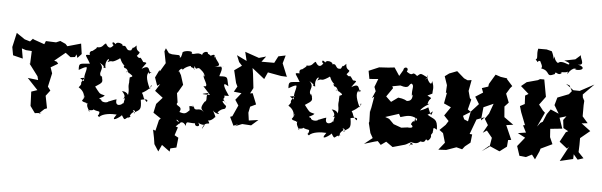

<svg xmlns="http://www.w3.org/2000/svg" viewBox="-57 -984 4417 1409"><g transform="rotate(5 2151.5 -280.0)"><path d="M493 -415 522 -446 511 -522 412 -494 397 -510 357 -528 327 -515 252 -518 242 -494 162 -522 156 -527 136 -505 96 -517 34 -559 10 -453 21 -393 94 -375 81 -449 112 -439 155 -436 151 -340 143 -348 213 -255 220 -228 143 -237 221 -154 177 -139 180 -64 181 -34 217 16 267 10 244 18 285 -20 303 -27 285 -118 316 -159 292 -191 293 -174 318 -286 303 -329 356 -360 345 -374 325 -380 404 -445 442 -416 475 -420 484 -440Z M526 -269 561 -275C510 -210 560 -248 521 -201C538 -191 570 -166 565 -126C575 -169 577 -133 554 -107C560 -91 597 -96 586 -88C616 -92 569 -93 618 -28C584 -49 640 -33 643 -49C679 -30 699 -50 684 -12C660 -3 740 25 689 3C715 -25 777 -29 816 -26C762 46 849 -13 855 -25C887 28 870 -10 920 -18C901 -34 888 -53 908 -6C918 -63 955 -48 931 -69C959 -72 949 -36 939 -49C982 -78 996 -71 983 -149C983 -149 1048 -169 1028 -137C990 -173 1009 -169 987 -201C1025 -220 1066 -259 1049 -263L1043 -233C1003 -316 1012 -341 1024 -357C1028 -318 1035 -380 1043 -351C1016 -353 1037 -421 969 -376C996 -421 1019 -425 977 -427C937 -488 963 -430 926 -468C971 -517 918 -479 918 -544C875 -497 908 -556 881 -505C830 -492 859 -558 798 -523C850 -534 775 -571 763 -540C732 -572 737 -531 750 -533C731 -502 712 -504 693 -539C673 -531 672 -502 629 -506C619 -500 650 -513 593 -471C621 -476 569 -485 582 -444C535 -445 554 -443 588 -381C513 -373 507 -383 510 -329C506 -323 563 -364 568 -350C567 -315 551 -300 556 -249ZM886 -269 889 -280C877 -222 896 -231 886 -171C892 -159 888 -201 840 -201C896 -145 823 -141 867 -150C850 -91 868 -87 857 -116C845 -95 795 -81 806 -137C788 -135 718 -101 754 -120C736 -99 691 -109 694 -125C658 -136 696 -133 717 -158C671 -168 679 -170 641 -217C700 -254 694 -254 682 -298L666 -291C684 -283 669 -274 689 -284C638 -322 710 -348 659 -394C727 -356 660 -366 705 -358C689 -422 746 -449 716 -403C759 -427 733 -393 795 -432C819 -454 796 -422 852 -380C864 -371 822 -408 843 -372C870 -368 865 -348 882 -333C870 -366 842 -320 864 -349C904 -320 923 -318 888 -306Z M1249 -477 1236 -500 1182 -502 1159 -508 1134 -542 1125 -519 1142 -433 1104 -369 1101 -379 1073 -322 1094 -262 1115 -277 1082 -224 1142 -178 1098 -129 1084 -63 1141 -25 1129 -13 1110 67 1092 61 1104 121 1111 166 1144 217 1167 167 1227 211 1230 187 1274 177 1282 104 1253 88 1272 29 1255 23 1285 -6C1229 -28 1273 -45 1284 12C1273 -10 1307 -27 1328 13C1330 -30 1340 -9 1395 -12C1392 20 1449 10 1415 -20C1470 15 1480 -37 1448 26C1464 -49 1521 5 1488 -41C1480 -45 1506 -29 1541 -75C1533 -64 1556 -50 1517 -118C1532 -96 1586 -86 1552 -107C1595 -153 1606 -119 1611 -158C1560 -198 1585 -208 1620 -173C1556 -220 1608 -210 1590 -233L1625 -234C1588 -286 1557 -343 1615 -304C1596 -369 1614 -376 1545 -372C1534 -369 1571 -433 1548 -442C1591 -461 1558 -436 1501 -441C1570 -446 1506 -482 1500 -513C1476 -482 1523 -549 1463 -515C1503 -486 1431 -551 1442 -520C1457 -555 1403 -543 1403 -516C1369 -541 1332 -503 1324 -525C1342 -535 1287 -543 1259 -525C1248 -460 1238 -485 1238 -485ZM1347 -104C1320 -77 1313 -72 1273 -85C1302 -134 1229 -123 1254 -153L1243 -225L1247 -224L1283 -286L1261 -355L1245 -383C1226 -363 1266 -427 1271 -392C1270 -411 1343 -441 1327 -422C1382 -407 1345 -380 1355 -431C1374 -387 1372 -439 1404 -407C1453 -369 1427 -339 1424 -380C1423 -337 1479 -293 1437 -284C1444 -287 1461 -291 1432 -289L1486 -229C1420 -230 1410 -229 1480 -244C1446 -227 1478 -186 1451 -176C1414 -120 1438 -119 1453 -98C1408 -145 1391 -79 1366 -147C1375 -93 1400 -143 1342 -134Z M2035 -414 1997 -507 2014 -566 1961 -555 1933 -501 1945 -505H1841L1872 -546L1820 -531L1716 -567L1732 -501L1658 -537L1678 -488L1701 -463L1647 -425L1669 -333L1681 -308L1658 -268L1715 -262L1674 -210L1700 -170L1663 -88L1647 -82L1677 -19L1710 -33L1687 -16L1740 -37L1806 -33L1856 -77L1786 -67L1778 -124L1787 -169L1829 -189L1797 -269L1778 -266L1799 -307L1787 -412L1780 -453L1872 -380L1895 -431L1994 -413L2039 -411Z M2071 -269 2106 -275C2055 -210 2105 -248 2066 -201C2083 -191 2115 -166 2110 -126C2120 -169 2122 -133 2099 -107C2105 -91 2142 -96 2131 -88C2161 -92 2114 -93 2163 -28C2129 -49 2185 -33 2188 -49C2224 -30 2244 -50 2229 -12C2205 -3 2285 25 2234 3C2260 -25 2322 -29 2361 -26C2307 46 2394 -13 2400 -25C2432 28 2415 -10 2465 -18C2446 -34 2433 -53 2453 -6C2463 -63 2500 -48 2476 -69C2504 -72 2494 -36 2484 -49C2527 -78 2541 -71 2528 -149C2528 -149 2593 -169 2573 -137C2535 -173 2554 -169 2532 -201C2570 -220 2611 -259 2594 -263L2588 -233C2548 -316 2557 -341 2569 -357C2573 -318 2580 -380 2588 -351C2561 -353 2582 -421 2514 -376C2541 -421 2564 -425 2522 -427C2482 -488 2508 -430 2471 -468C2516 -517 2463 -479 2463 -544C2420 -497 2453 -556 2426 -505C2375 -492 2404 -558 2343 -523C2395 -534 2320 -571 2308 -540C2277 -572 2282 -531 2295 -533C2276 -502 2257 -504 2238 -539C2218 -531 2217 -502 2174 -506C2164 -500 2195 -513 2138 -471C2166 -476 2114 -485 2127 -444C2080 -445 2099 -443 2133 -381C2058 -373 2052 -383 2055 -329C2051 -323 2108 -364 2113 -350C2112 -315 2096 -300 2101 -249ZM2431 -269 2434 -280C2422 -222 2441 -231 2431 -171C2437 -159 2433 -201 2385 -201C2441 -145 2368 -141 2412 -150C2395 -91 2413 -87 2402 -116C2390 -95 2340 -81 2351 -137C2333 -135 2263 -101 2299 -120C2281 -99 2236 -109 2239 -125C2203 -136 2241 -133 2262 -158C2216 -168 2224 -170 2186 -217C2245 -254 2239 -254 2227 -298L2211 -291C2229 -283 2214 -274 2234 -284C2183 -322 2255 -348 2204 -394C2272 -356 2205 -366 2250 -358C2234 -422 2291 -449 2261 -403C2304 -427 2278 -393 2340 -432C2364 -454 2341 -422 2397 -380C2409 -371 2367 -408 2388 -372C2415 -368 2410 -348 2427 -333C2415 -366 2387 -320 2409 -349C2449 -320 2468 -318 2433 -306Z M3111 -381C3109 -405 3123 -423 3101 -473C3100 -420 3058 -488 3060 -513C3079 -486 3027 -466 3066 -495C3007 -524 3017 -523 2988 -500C2941 -542 2968 -484 2910 -525C2930 -561 2883 -564 2884 -535L2857 -489L2818 -548L2772 -543L2705 -539L2630 -507L2641 -448L2706 -453L2683 -393L2695 -362L2672 -309L2688 -322L2668 -207L2665 -238L2668 -136L2665 -126L2683 -53L2703 -18L2643 30C2676 21 2707 9 2742 1L2766 27L2804 0L2854 35L2943 10C2970 1 2979 -22 3002 3C2951 6 2990 33 2981 -14C3036 3 3046 -21 3054 -24C3102 -11 3081 -56 3104 -37C3102 -25 3137 -55 3127 -77C3128 -86 3161 -111 3113 -97C3168 -84 3112 -155 3167 -120C3164 -206 3140 -190 3089 -224C3124 -242 3091 -226 3126 -252C3114 -207 3114 -221 3090 -278C3034 -242 3010 -250 3006 -240C3041 -240 3017 -258 3093 -302C3071 -304 3125 -309 3082 -302C3091 -358 3130 -336 3076 -364ZM2997 -165C2985 -176 2970 -139 2975 -142C3000 -123 2981 -114 2951 -118L2905 -112L2847 -133L2811 -169L2781 -180L2880 -212L2892 -189C2938 -202 2966 -214 3015 -187C3018 -173 3002 -157 3003 -203ZM2970 -362C2964 -353 2977 -307 2916 -311C2950 -284 2944 -322 2864 -330L2814 -294L2775 -331L2820 -396L2813 -409L2872 -420C2944 -397 2927 -432 2952 -441C2977 -428 2956 -404 2962 -352Z M3518 -488 3515 -468 3469 -453 3481 -421 3426 -386 3458 -334 3403 -274 3389 -201 3360 -213 3349 -238 3403 -272 3380 -288 3399 -362 3388 -372 3374 -424 3389 -505 3360 -501 3333 -513 3278 -561 3221 -539 3190 -516 3212 -452 3209 -394 3217 -398 3202 -317 3255 -293 3211 -229 3247 -191 3228 -161 3186 -120 3214 -99 3234 -30 3190 25 3248 22 3321 -4 3364 7 3382 -16 3421 -47 3428 -108 3409 -110 3450 -220 3510 -242 3483 -216 3493 -314 3565 -346 3538 -271 3510 -231 3537 -186 3504 -127 3533 -146 3574 -96 3563 -30 3507 9 3560 -36 3638 -2C3656 -15 3673 -28 3690 -41L3694 -90L3717 -93L3671 -198L3722 -205L3651 -256L3653 -247L3646 -333L3675 -364L3650 -428L3676 -471L3690 -487L3646 -536L3649 -540L3600 -547L3561 -560C3547 -536 3532 -512 3518 -488Z M4109 -528 4129 -488 4109 -464 4027 -432 4011 -375 4047 -315 3986 -341 3960 -304 3936 -246 3919 -236 3897 -207 3946 -313 3927 -331V-332L3898 -369L3943 -430C3935 -472 3928 -514 3920 -556H3889L3874 -547L3793 -525L3754 -493L3814 -440L3790 -426L3793 -364L3759 -346L3772 -302L3808 -210L3794 -207L3820 -156L3761 -147L3817 -118L3764 -52L3787 18L3835 23L3878 1L3903 34L3931 -28L3937 -48L4021 -88L3999 -138L3995 -199L4083 -208L4056 -286L4112 -303L4143 -351L4084 -272L4091 -213L4128 -193L4111 -184L4072 -111L4130 -65L4144 -80L4085 30L4182 7L4183 -28L4215 9L4257 -5L4217 -47L4219 -100V-150L4289 -208L4221 -259L4265 -264L4224 -311V-393L4226 -425L4213 -450L4211 -471L4290 -551L4186 -495L4139 -496L4082 -538ZM4023 -679C4003 -687 3991 -693 3978 -731C3975 -689 3980 -721 3957 -767L3918 -777H3856C3845 -730 3864 -705 3844 -697C3879 -656 3849 -698 3879 -687C3903 -642 3893 -644 3890 -635C3965 -622 3924 -569 3993 -602C3998 -635 4015 -584 4045 -616C4011 -626 4080 -614 4087 -630C4083 -582 4083 -634 4130 -655C4155 -650 4156 -668 4139 -648C4200 -640 4215 -675 4156 -686C4222 -683 4156 -747 4176 -760L4134 -723L4054 -707C4102 -693 4092 -685 4092 -685C4094 -667 4033 -718 4006 -681Z"/></g></svg>

Font: Asimov Aggro
Style: Medium
Weight: 500
Designer: Google
Version: Version 2.000980; 2014